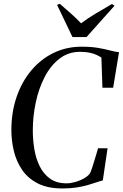

<svg xmlns="http://www.w3.org/2000/svg" viewBox="-20 -1002 658 1030"><path d="M315 9Q235.5 9 182.8 -18Q130 -45 99 -90.2Q68 -135.5 54.5 -191.2Q41 -247 41 -304Q41 -400 69 -481.8Q97 -563.5 147.8 -624Q198.5 -684.5 267.2 -718Q336 -751.5 417.5 -751.5Q469 -751.5 506.5 -745Q544 -738.5 571 -731.2Q598 -724 618.5 -722L587 -531.5H529.5L524 -693Q513.5 -700 498.5 -707.2Q483.5 -714.5 461.5 -719.2Q439.5 -724 409.5 -724Q346.5 -724 299 -687.2Q251.5 -650.5 219.8 -589.2Q188 -528 172 -453.2Q156 -378.5 156 -302.5Q156 -251 164.5 -200.5Q173 -150 193.5 -109Q214 -68 249 -43.2Q284 -18.5 337 -18.5Q358.5 -18.5 384.8 -26Q411 -33.5 433.2 -46.5Q455.5 -59.5 465 -76.5Q469.5 -87.5 475 -104.2Q480.5 -121 486 -139.5Q491.5 -158 497 -175.5Q502.5 -193 506 -206.5H557L531.5 -34Q516.5 -30.5 496.2 -23.5Q476 -16.5 450 -9Q424 -1.5 390.5 3.8Q357 9 315 9ZM369 -803 286 -976 301 -981.5Q330 -956.5 359 -930.8Q388 -905 415 -877Q450 -903.5 491.5 -928.2Q533 -953 580.5 -980.5L594.5 -971.5L444 -803Z"/></svg>

Font: Merriweather 144pt
Style: Italic
Weight: 400
Italic angle: -7.8°
Version: Version 2.101